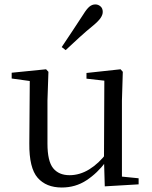

<svg xmlns="http://www.w3.org/2000/svg" viewBox="-20 -838 693 873"><path d="M260.9 14.6Q189.8 14.6 151.1 -29.8Q112.3 -74.2 113.3 -185.8L115.5 -483.7L137.7 -466.6L33.1 -481V-507.3L189.5 -523L200.2 -511.5L195.8 -380.4V-185.1Q195.8 -105.3 221.6 -73.3Q247.4 -41.4 296.3 -41.4Q342.8 -41.4 386.1 -68.1Q429.4 -94.9 464.9 -141.8L488.1 -103H461.7Q423.1 -51 373.2 -18.2Q323.3 14.6 260.9 14.6ZM456.4 9.3 452.8 -114.1V-115.5L454.4 -471.2L373.2 -480.3V-506.2L528.2 -523L538.4 -511.5L534.4 -380.4V-35L610.3 -27.4V0.2ZM260.6 -624Q284.7 -660.9 309.5 -697.4Q334.3 -734 359 -772.8Q374.3 -797.6 386.5 -807.7Q398.8 -817.9 413.6 -817.9Q426.5 -817.9 436.8 -809.1Q447.2 -800.3 447.2 -783.8Q447.2 -771.1 437.8 -756.9Q428.5 -742.7 405.1 -723.1Q371.5 -695.8 340.5 -667.5Q309.5 -639.2 278.6 -610.1Z"/></svg>

Font: Noto Serif KR ExtraLight
Style: Regular
Weight: 200
Designer: Ryoko NISHIZUKA 西塚涼子 (kana & ideographs); Frank Grießhammer (Latin, Greek & Cyrillic); Wenlong ZHANG 张文龙 (bopomofo); San
Foundry: Adobe
Version: Version 2.002-H1;hotconv 1.1.0;makeotfexe 2.6.0